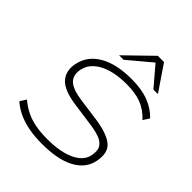

<svg xmlns="http://www.w3.org/2000/svg" viewBox="-253 -1100 1266 1266"><g transform="rotate(45 379.5 -467.5)"><path d="M351 8Q284 8 227.5 -2.5Q171 -13 125.5 -34.5Q80 -56 47 -86L75 -129Q113 -97 154 -77Q195 -57 244 -48Q293 -39 353 -39Q437 -39 496.5 -55Q556 -71 592 -100.5Q628 -130 636 -171Q646 -221 628.5 -248.5Q611 -276 571 -289.5Q531 -303 474 -310L324 -331Q204 -348 161.5 -397Q119 -446 136 -524Q146 -571 174 -606.5Q202 -642 245.5 -666Q289 -690 345 -701.5Q401 -713 468 -713Q561 -713 627.5 -687.5Q694 -662 737 -615L709 -572Q662 -623 605.5 -644.5Q549 -666 467 -666Q389 -666 329.5 -648.5Q270 -631 233 -598.5Q196 -566 186 -520Q173 -459 207 -425.5Q241 -392 336 -379L483 -359Q601 -343 653 -302Q705 -261 686 -168Q677 -124 650 -91Q623 -58 579.5 -35.5Q536 -13 478.5 -2.5Q421 8 351 8ZM298 -765 481 -943H539L660 -765H618L502 -901L340 -765Z"/></g></svg>

Font: Nunito Sans 10pt Expanded ExtraLight
Style: Italic
Weight: 250
Width: 7
Italic angle: -9°
Designer: Vernon Adams
Foundry: Vernon Adams
Version: Version 3.101;gftools[0.9.27]